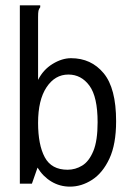

<svg xmlns="http://www.w3.org/2000/svg" viewBox="-20 -685 490 716"><path d="M241 11Q203 11 171.5 -8Q140 -27 120 -60L99 0H54V-665H130V-658Q125 -652 123.5 -645Q122 -638 122 -621V-387Q141 -425 176 -446.5Q211 -468 245 -468Q320 -468 366.5 -412Q413 -356 413 -233Q413 -147 388 -93.5Q363 -40 323.5 -14.5Q284 11 241 11ZM232 -52Q261 -52 286.5 -67.5Q312 -83 328 -121.5Q344 -160 344 -229Q344 -324 313.5 -365.5Q283 -407 235 -407Q185 -407 153.5 -359.5Q122 -312 122 -227Q122 -145 147 -98.5Q172 -52 232 -52Z"/></svg>

Font: Inconsolata SemiCondensed
Style: Regular
Weight: 400
Width: 4
Monospace: yes
Designer: Raph Levien, Cyreal, Brenton Simpson
Foundry: Raph Levien, Cyreal, Google
Version: Version 3.000; ttfautohint (v1.8.2.53-6de2)